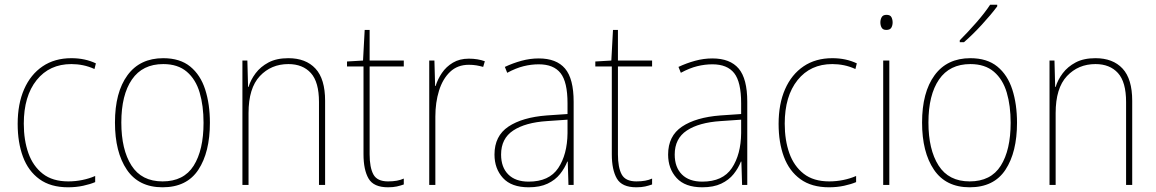

<svg xmlns="http://www.w3.org/2000/svg" viewBox="-20 -785 4905 815"><path d="M269 10Q195 10 147.5 -24.5Q100 -59 77.5 -119.5Q55 -180 55 -259Q55 -344 82.5 -406.5Q110 -469 161 -503.5Q212 -538 283 -538Q341 -538 387 -516L381 -492Q357 -503 332.5 -508Q308 -513 283 -513Q190 -513 135.5 -445Q81 -377 81 -260Q81 -190 100.5 -135Q120 -80 161.5 -47.5Q203 -15 270 -15Q300 -15 329.5 -21Q359 -27 384 -38V-12Q363 -3 333 3.5Q303 10 269 10Z M871 -264Q871 -139 822 -64.5Q773 10 670 10Q569 10 518.5 -64.5Q468 -139 468 -265Q468 -393 521 -465.5Q574 -538 673 -538Q744 -538 787.5 -502.5Q831 -467 851 -405Q871 -343 871 -264ZM495 -265Q495 -150 538 -82.5Q581 -15 670 -15Q760 -15 802 -81.5Q844 -148 844 -264Q844 -336 827.5 -392Q811 -448 773 -480.5Q735 -513 673 -513Q585 -513 540 -447.5Q495 -382 495 -265Z M1204 -538Q1278 -538 1319 -494Q1360 -450 1360 -357V0H1334V-352Q1334 -437 1299.5 -475Q1265 -513 1204 -513Q1131 -513 1083 -462Q1035 -411 1035 -305V0H1009V-528H1030L1033 -416H1035Q1044 -446 1065 -474Q1086 -502 1120 -520Q1154 -538 1204 -538Z M1627 -15Q1648 -15 1664.5 -18Q1681 -21 1694 -27V-2Q1680 3 1664.5 6.5Q1649 10 1627 10Q1566 10 1544.5 -27Q1523 -64 1523 -130V-503H1453V-524L1521 -528L1528 -658H1549V-528H1694V-503H1549V-130Q1549 -74 1565 -44.5Q1581 -15 1627 -15Z M1970 -536Q2008 -536 2038 -525L2031 -501Q2017 -505 2002.5 -507.5Q1988 -510 1970 -510Q1922 -510 1890.5 -480Q1859 -450 1843.5 -400Q1828 -350 1828 -290V0H1802V-528H1824L1827 -420H1829Q1838 -449 1856 -475.5Q1874 -502 1902.5 -519Q1931 -536 1970 -536Z M2267 -537Q2342 -537 2378.5 -494Q2415 -451 2415 -353V0H2393L2390 -99H2388Q2377 -71 2357 -46Q2337 -21 2304.5 -5.5Q2272 10 2224 10Q2151 10 2115 -29.5Q2079 -69 2079 -129Q2079 -208 2138 -247.5Q2197 -287 2301 -295L2389 -301V-347Q2389 -437 2359.5 -474.5Q2330 -512 2267 -512Q2235 -512 2202.5 -504Q2170 -496 2133 -476L2123 -501Q2157 -517 2193.5 -527Q2230 -537 2267 -537ZM2302 -271Q2210 -265 2158.5 -231Q2107 -197 2107 -129Q2107 -75 2137.5 -44.5Q2168 -14 2224 -14Q2311 -14 2349.5 -71.5Q2388 -129 2389 -220V-277Z M2681 -15Q2702 -15 2718.5 -18Q2735 -21 2748 -27V-2Q2734 3 2718.5 6.5Q2703 10 2681 10Q2620 10 2598.5 -27Q2577 -64 2577 -130V-503H2507V-524L2575 -528L2582 -658H2603V-528H2748V-503H2603V-130Q2603 -74 2619 -44.5Q2635 -15 2681 -15Z M3004 -537Q3079 -537 3115.5 -494Q3152 -451 3152 -353V0H3130L3127 -99H3125Q3114 -71 3094 -46Q3074 -21 3041.5 -5.5Q3009 10 2961 10Q2888 10 2852 -29.5Q2816 -69 2816 -129Q2816 -208 2875 -247.5Q2934 -287 3038 -295L3126 -301V-347Q3126 -437 3096.5 -474.5Q3067 -512 3004 -512Q2972 -512 2939.5 -504Q2907 -496 2870 -476L2860 -501Q2894 -517 2930.5 -527Q2967 -537 3004 -537ZM3039 -271Q2947 -265 2895.5 -231Q2844 -197 2844 -129Q2844 -75 2874.5 -44.5Q2905 -14 2961 -14Q3048 -14 3086.5 -71.5Q3125 -129 3126 -220V-277Z M3499 10Q3425 10 3377.5 -24.5Q3330 -59 3307.5 -119.5Q3285 -180 3285 -259Q3285 -344 3312.5 -406.5Q3340 -469 3391 -503.5Q3442 -538 3513 -538Q3571 -538 3617 -516L3611 -492Q3587 -503 3562.5 -508Q3538 -513 3513 -513Q3420 -513 3365.5 -445Q3311 -377 3311 -260Q3311 -190 3330.5 -135Q3350 -80 3391.5 -47.5Q3433 -15 3500 -15Q3530 -15 3559.5 -21Q3589 -27 3614 -38V-12Q3593 -3 3563 3.5Q3533 10 3499 10Z M3743 -722Q3759 -722 3764 -712Q3769 -702 3769 -690Q3769 -677 3763.5 -667.5Q3758 -658 3742 -658Q3728 -658 3722.5 -667.5Q3717 -677 3717 -690Q3717 -702 3722.5 -712Q3728 -722 3743 -722ZM3755 -528V0H3729V-528Z M4297 -264Q4297 -139 4248 -64.5Q4199 10 4096 10Q3995 10 3944.5 -64.5Q3894 -139 3894 -265Q3894 -393 3947 -465.5Q4000 -538 4099 -538Q4170 -538 4213.5 -502.5Q4257 -467 4277 -405Q4297 -343 4297 -264ZM3921 -265Q3921 -150 3964 -82.5Q4007 -15 4096 -15Q4186 -15 4228 -81.5Q4270 -148 4270 -264Q4270 -336 4253.5 -392Q4237 -448 4199 -480.5Q4161 -513 4099 -513Q4011 -513 3966 -447.5Q3921 -382 3921 -265ZM4213 -758Q4187 -723 4147.5 -680Q4108 -637 4072 -606H4054V-614Q4088 -648 4124 -689Q4160 -730 4183 -765H4213Z M4630 -538Q4704 -538 4745 -494Q4786 -450 4786 -357V0H4760V-352Q4760 -437 4725.5 -475Q4691 -513 4630 -513Q4557 -513 4509 -462Q4461 -411 4461 -305V0H4435V-528H4456L4459 -416H4461Q4470 -446 4491 -474Q4512 -502 4546 -520Q4580 -538 4630 -538Z"/></svg>

Font: Noto Sans Tamil SemiCondensed Thin
Style: Regular
Weight: 100
Width: 4
Designer: Jelle Bosma - Monotype Design Team
Foundry: Monotype Imaging Inc.
Version: Version 2.004; ttfautohint (v1.8.4.7-5d5b)